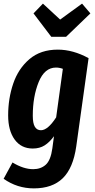

<svg xmlns="http://www.w3.org/2000/svg" viewBox="-21 -820 522 1060"><path d="M468 -499 400 -12Q383 108 325.5 164Q268 220 166 220Q74 220 -1 167L48 77Q109 114 162 114Q204 114 231.5 89.5Q259 65 268 -1L277 -68Q253 -35 225.5 -17.5Q198 0 160 0Q96 0 60 -49.5Q24 -99 24 -183Q24 -276 52 -358.5Q80 -441 141.5 -493.5Q203 -546 298 -546Q382 -546 468 -499ZM160 -181Q160 -139 171.5 -120Q183 -101 205 -101Q243 -101 289 -172L326 -440Q307 -447 288 -447Q225 -447 192.5 -367Q160 -287 160 -181ZM478 -746 344 -617H262L164 -746L216 -800L311 -712L432 -800Z"/></svg>

Font: Fira Sans Compressed SemiBold
Style: Italic
Weight: 600
Width: 1
Italic angle: -8°
Designer: bBox Type GmbH & Carrois Corporate GbR & Edenspiekermann AG
Foundry: bBox Type GmbH & Carrois Corporate GbR & Edenspiekermann AG
Version: Version 4.301